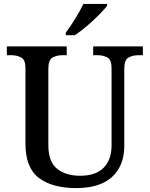

<svg xmlns="http://www.w3.org/2000/svg" viewBox="-20 -951 765 981"><path d="M369 10Q247 10 178.5 -42Q110 -94 110 -217V-603Q110 -646 88 -657.5Q66 -669 37 -669H15V-714H321V-669H300Q270 -669 248.5 -657Q227 -645 227 -599V-210Q227 -124 272 -88.5Q317 -53 389 -53Q470 -53 510 -94.5Q550 -136 550 -207V-603Q550 -646 528.5 -657.5Q507 -669 477 -669H456V-714H710V-669H689Q658 -669 636.5 -657Q615 -645 615 -599V-205Q615 -105 553 -47.5Q491 10 369 10ZM316 -784Q338 -813 364 -855Q390 -897 406 -931H527V-921Q514 -904 485.5 -875Q457 -846 423.5 -817.5Q390 -789 362 -771H316Z"/></svg>

Font: Noto Serif Hentaigana Medium
Style: Regular
Weight: 500
Designer: Kazuhiro Yamada
Foundry: nipponia
Version: Version 1.000; ttfautohint (v1.8.4.7-5d5b)